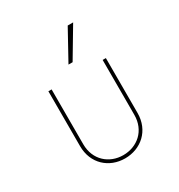

<svg xmlns="http://www.w3.org/2000/svg" viewBox="-147 -696 752 805"><g transform="rotate(-30 228.5 -293.5)"><path d="M217.8 -451.7H237.8L323.2 -595.2H296.9ZM227.5 7.8C304.7 7.8 367.2 -46.4 367.2 -131.3V-397H351.6V-131.3C351.6 -55.2 295.9 -7.8 227.5 -7.8C160.2 -7.8 104.5 -55.2 104.5 -131.3V-397H88.9V-131.3C88.9 -46.4 150.4 7.8 227.5 7.8Z"/></g></svg>

Font: Now Thin
Style: Regular
Weight: 100
Designer: Alfredo Marco Pradil
Foundry: Alfredo Marco Pradil
Version: Version 1.200;hotconv 1.0.109;makeotfexe 2.5.65596